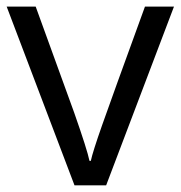

<svg xmlns="http://www.w3.org/2000/svg" viewBox="-20 -555 541 575"><path d="M203.1 0 0 -535.2H86.9L202.1 -217.8Q241.2 -106.4 248 -73.2H252Q257.3 -99.1 285.9 -180.4Q314.5 -261.7 414.1 -535.2H501L297.9 0Z"/></svg>

Font: Open Sans ACDW
Style: acdw
Weight: 400
Foundry: Ascender Corporation
Version: Version 1.10